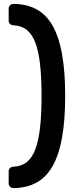

<svg xmlns="http://www.w3.org/2000/svg" viewBox="-20 -796 401 975"><path d="M48 159Q38 159 31 152Q24 145 24 135V75Q24 65 30.5 58Q37 51 46 51Q88 49 115.5 27.5Q143 6 159.5 -38Q176 -82 183.5 -149Q191 -216 191 -309Q191 -402 183.5 -469Q176 -536 159.5 -579.5Q143 -623 115.5 -644.5Q88 -666 46 -668Q37 -668 30.5 -675Q24 -682 24 -692V-752Q24 -762 31 -769Q38 -776 48 -776Q114 -776 164 -749.5Q214 -723 246.5 -666.5Q279 -610 295 -521.5Q311 -433 311 -309Q311 -186 295 -97Q279 -8 246.5 48.5Q214 105 164 132Q114 159 48 159Z"/></svg>

Font: Rubik Light Medium
Style: Regular
Weight: 500
Version: Version 2.104